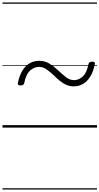

<svg xmlns="http://www.w3.org/2000/svg" viewBox="-20 -1030 803 1550"><path d="M575 -333Q543 -333 515.5 -345Q488 -357 463 -377.5Q438 -398 413 -423Q382 -452 354 -471Q326 -490 295 -490Q256 -490 223 -460.5Q190 -431 176 -361Q172 -340 147 -340Q132 -340 127 -345.5Q122 -351 125 -363Q137 -422 161.5 -461Q186 -500 220 -519.5Q254 -539 296 -539Q342 -539 377.5 -517.5Q413 -496 447 -464Q484 -429 514 -406Q544 -383 578 -383Q616 -383 648.5 -413Q681 -443 694 -512Q698 -532 723 -532Q738 -532 743 -527.5Q748 -523 745 -509Q733 -451 709 -412Q685 -373 651 -353Q617 -333 575 -333ZM0 490H763V500H0ZM0 -20H763V0H0ZM0 -505H763V-500H0ZM0 -1010H763V-1000H0Z"/></svg>

Font: Playwrite AU NSW Guides
Style: Regular
Weight: 400
Designer: Veronika Burian, José Scaglione
Foundry: TypeTogether
Version: Version 1.003